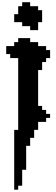

<svg xmlns="http://www.w3.org/2000/svg" viewBox="-20 -1127 504 1719"><path d="M178.6 -928.6V-892.9H250V-857.1H321.4V-928.6H357.1V-1035.7H321.4V-1071.4H250V-1107.1H178.6V-1071.4H142.9V-1000H107.1V-928.6ZM250 -785.7H142.9V-750H107.1V-714.3H35.7V-642.9H71.4V-607.1H142.9V35.7H107.1V571.4H142.9V535.7H178.6V392.9H214.3V178.6H250V107.1H285.7V35.7H321.4V-35.7H392.9V-71.4H428.6V-107.1H392.9V-142.9H357.1V-178.6H321.4V-500H357.1V-571.4H392.9V-607.1H428.6V-678.6H392.9V-714.3H321.4V-750H250Z"/></svg>

Font: Gossip High Pixel
Style: Regular
Weight: 500
Width: 7
Designer: Deborah Khodanovich
Version: Version 1.001;Glyphs 3.3.1 (3343)